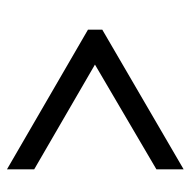

<svg xmlns="http://www.w3.org/2000/svg" viewBox="-18 -633 546 550"><g transform="rotate(90 255.0 -358.0)"><path d="M465 -105 65 -337V-378L465 -611V-533L165 -357L465 -183Z"/></g></svg>

Font: Noto Serif Tamil SemiCondensed
Style: Bold Italic
Weight: 700
Width: 4
Italic angle: -12°
Designer: Indian Type Foundry, Tom Grace, and the Monotype Design Team
Foundry: Monotype Imaging Inc.
Version: Version 2.003; ttfautohint (v1.8.4.7-5d5b)